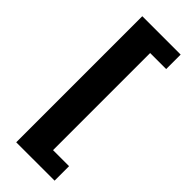

<svg xmlns="http://www.w3.org/2000/svg" viewBox="-288 -771 966 966"><g transform="rotate(45 194.5 -288.5)"><path d="M76 160V-737H349V-634H235V57H349V160Z"/></g></svg>

Font: Archivo ExtraCondensed Black
Style: Regular
Weight: 900
Width: 2
Designer: Hector Gatti
Foundry: Omnibus-Type
Version: Version 2.001; ttfautohint (v1.8.3)